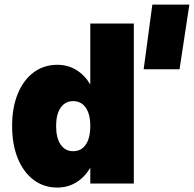

<svg xmlns="http://www.w3.org/2000/svg" viewBox="-20 -803 848 840"><path d="M646.5 -783H808.5L765.5 -500H608.5ZM565.5 -700V0H375V-69Q350.5 -28 313.8 -5.2Q277 17.5 230.5 17.5Q171.5 17.5 127 -16Q82.5 -49.5 57.8 -110.2Q33 -171 33 -252Q33 -332.5 57.8 -392.8Q82.5 -453 127 -486.2Q171.5 -519.5 230.5 -519.5Q277 -519.5 313.8 -497Q350.5 -474.5 375 -433.5V-700ZM225.5 -252Q225.5 -199 245.5 -170.2Q265.5 -141.5 300 -141.5Q335.5 -141.5 355.2 -170.2Q375 -199 375 -252Q375 -303.5 355.2 -332Q335.5 -360.5 300 -360.5Q265.5 -360.5 245.5 -332Q225.5 -303.5 225.5 -252Z"/></svg>

Font: Overused Grotesk Black
Style: Regular
Weight: 900
Version: Version 0.004